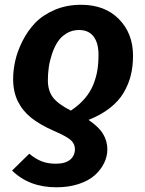

<svg xmlns="http://www.w3.org/2000/svg" viewBox="-20 -566 611 807"><path d="M216.8 221.2Q102.5 221.2 30.8 150.9L103 80.1Q129.4 102.1 155.3 112.1Q181.2 122.1 214.8 122.1Q254.4 122.1 274.7 105.2Q294.9 88.4 294.9 61Q294.9 38.1 277.1 22.5Q259.3 6.8 206.1 -16.1Q147.5 -42 111.1 -71Q74.7 -100.1 54.9 -140.4Q35.2 -180.7 35.2 -233.9Q35.2 -271 44.2 -311Q53.2 -351.1 74.7 -393.8Q96.2 -436.5 127.9 -469.7Q159.7 -502.9 209.7 -524.4Q259.8 -545.9 320.8 -545.9Q420.9 -545.9 480 -485.6Q539.1 -425.3 539.1 -332Q539.1 -287.1 529.8 -249.5Q520.5 -211.9 499.8 -176.5Q479 -141.1 441.9 -112.1Q404.8 -83 352.1 -62Q395 -33.2 413.1 -3.2Q431.2 26.9 431.2 62Q431.2 91.3 417.7 119.1Q404.3 147 378.7 170.2Q353 193.4 311 207.3Q269 221.2 216.8 221.2ZM277.8 -101.1Q313 -124.5 336.4 -152.1Q359.9 -179.7 372.1 -210.2Q384.3 -240.7 389.2 -270.3Q394 -299.8 394 -335.9Q394 -385.3 373.3 -412.6Q352.5 -439.9 312 -439.9Q282.7 -439.9 259.3 -425.5Q235.8 -411.1 221.7 -388.9Q207.5 -366.7 198 -337.6Q188.5 -308.6 184.8 -281.7Q181.2 -254.9 181.2 -229Q181.2 -184.6 202.6 -156.5Q224.1 -128.4 277.8 -101.1Z"/></svg>

Font: FiraGO SemiBold
Style: Italic
Weight: 600
Italic angle: -8°
Designer: bBox Type GmbH
Foundry: bBox Type GmbH
Version: Version 1.001;PS 001.001;hotconv 1.0.88;makeotf.lib2.5.64775